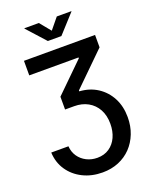

<svg xmlns="http://www.w3.org/2000/svg" viewBox="-204 -1051 1083 1373"><g transform="rotate(-20 337.5 -364.5)"><path d="M34.7 -44.4H165.5Q168.5 -0.5 191.4 33Q214.4 66.4 251.5 85.2Q288.6 104 333 104Q385.7 104 423.8 78.1Q461.9 52.2 482.2 7.6Q502.4 -37.1 502.4 -93.8Q502.4 -157.2 477.1 -203.4Q451.7 -249.5 406.5 -274.7Q361.3 -299.8 302.7 -299.8H232.9V-397L450.7 -610.4V-616.7H75.7V-727.5H616.7V-633.3L372.6 -394V-387.2Q450.7 -382.3 509.8 -343.8Q568.8 -305.2 602.1 -241.5Q635.3 -177.7 635.3 -95.7Q635.3 -27.8 613 29.1Q590.8 85.9 550.8 127.7Q510.7 169.4 455.3 192.4Q399.9 215.3 333 215.3Q250 215.3 183.6 182.1Q117.2 148.9 77.6 90.3Q38.1 31.7 34.7 -44.4ZM268.1 -945.3 336.4 -861.8 404.8 -945.3H515.6V-942.9L387.7 -802.2H284.7L157.7 -942.9V-945.3Z"/></g></svg>

Font: Inter 20pt SemiBold
Style: Regular
Weight: 600
Version: Version 4.001;git-66647c0bb